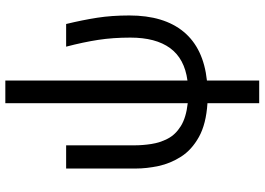

<svg xmlns="http://www.w3.org/2000/svg" viewBox="-156 -632 992 720"><g transform="rotate(-90 340.0 -272.0)"><path d="M313 204V10Q235 5 186.5 -22Q138 -49 112.5 -89Q87 -129 77.5 -173.5Q68 -218 68 -259V-520H155V-264Q155 -233 160 -200.5Q165 -168 180 -139Q195 -110 227 -90Q259 -70 313 -64V-748H398V-65Q480 -76 519.5 -130Q559 -184 559 -279Q559 -344 550.5 -399.5Q542 -455 525 -520H610Q625 -458 633.5 -403.5Q642 -349 642 -283Q642 -153 580.5 -79Q519 -5 398 8V204Z"/></g></svg>

Font: Murecho
Style: Regular
Weight: 400
Designer: Neil Summerour
Foundry: Positype
Version: Version 1.010; ttfautohint (v1.8.3)